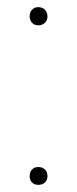

<svg xmlns="http://www.w3.org/2000/svg" viewBox="-20 -509 216 538"><path d="M87 -489C72 -489 63 -477 63 -463C63 -450 72 -438 87 -438C104 -438 113 -450 113 -463C113 -477 104 -489 87 -489ZM87 -41C72 -41 63 -30 63 -15C63 -2 72 9 87 9C104 9 113 -2 113 -15C113 -30 104 -41 87 -41Z"/></svg>

Font: Glow Sans SC Normal Thin
Style: Regular
Weight: 100
Designer: Ryoko NISHIZUKA (kana, bopomofo & ideographs); Paul D. Hunt (Latin, Greek & Cyrillic); Sandoll Communications, Soo-young
Version: Version 0.93